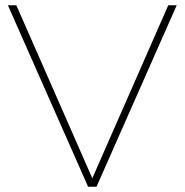

<svg xmlns="http://www.w3.org/2000/svg" viewBox="-20 -708 700 728"><path d="M314 0 10 -688H42L330 -32L618 -688H650L346 0Z"/></svg>

Font: Roundo ExtraLight
Style: Regular
Weight: 250
Designer: Namrata Goyal (Gurmukhi), Shiva Nallaperumal (Latin)
Foundry: Indian Type Foundry
Version: Version 1.000;PS 1.0;hotconv 1.0.88;makeotf.lib2.5.647800